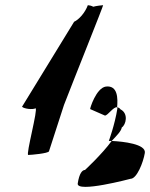

<svg xmlns="http://www.w3.org/2000/svg" viewBox="-20 -742 580 741"><path d="M65 -330C73 -322 106 -318 117 -324C128 -324 79 -144 89 -144C100 -144 166 -150 169 -158L227 -337C266 -438 380 -722 378 -722C375 -722 349 -719 340 -716C333 -720 323 -722 319 -722C308 -692 284 -666 266 -658ZM280 -34C274 4 484 -52 484 -52C508 -52 533 -115 539 -152C544 -186 456 -196 411 -198C373 -146 308 -86 308 -86C298 -86 286 -74 280 -34ZM328 -321 385 -296C396 -296 418 -331 432 -328C435 -362 435 -413 389 -408C351 -403 326 -321 328 -321ZM400 -198H411C430 -218 448 -236 450 -250C466 -260 477 -304 445 -320C442 -325 437 -327 432 -328C432 -326 433 -325 433 -323C423 -260 400 -198 400 -198Z"/></svg>

Font: Ampere
Style: SCUltCndIta
Weight: 400
Version: Version 1